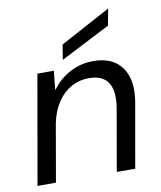

<svg xmlns="http://www.w3.org/2000/svg" viewBox="-82 -794 724 861"><g transform="rotate(-10 280.0 -364.0)"><path d="M19 0 106 -496H181L172 -410H173Q205 -455 254.5 -481.5Q304 -508 361 -508Q423 -508 461 -481Q499 -454 513 -405.5Q527 -357 515 -290L464 0H380L429 -281Q442 -356 417.5 -396Q393 -436 329 -436Q286 -436 249.5 -416Q213 -396 187 -358Q161 -320 149 -264L103 0ZM229 -537 240 -605 468 -728H469L455 -653Z"/></g></svg>

Font: DM Sans 28pt
Style: Italic
Weight: 400
Italic angle: -10°
Version: Version 4.004;gftools[0.9.30]